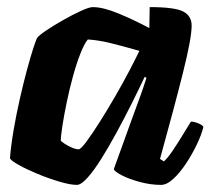

<svg xmlns="http://www.w3.org/2000/svg" viewBox="-20 -520 593 540"><path d="M196 0Q178 0 147.5 -9Q117 -18 85.5 -31Q54 -44 32 -56.5Q10 -69 8 -75Q11 -112 18.5 -155.5Q26 -199 36 -243Q46 -287 56 -324Q66 -361 74 -385.5Q82 -410 85 -414Q90 -421 111 -435Q132 -449 158.5 -464Q185 -479 208 -489.5Q231 -500 241 -500Q270 -500 313.5 -482Q357 -464 400 -441L401 -500Q472 -500 495.5 -487.5Q519 -475 519 -448Q519 -413 495 -317Q471 -221 430 -73L441 -66Q452 -76 465.5 -96Q479 -116 493 -139Q507 -162 517 -178Q526 -178 538 -173Q550 -168 552 -163Q547 -142 534 -114.5Q521 -87 503.5 -60.5Q486 -34 467.5 -17Q449 0 433 0Q404 0 374 -8Q344 -16 323.5 -26.5Q303 -37 300 -44L348 -177Q355 -196 361 -212.5Q367 -229 374.5 -249.5Q382 -270 392 -301L387 -304Q371 -270 350.5 -229Q330 -188 308 -147.5Q286 -107 265 -73.5Q244 -40 226 -20Q208 0 196 0ZM201 -100Q207 -100 223 -121.5Q239 -143 260.5 -177Q282 -211 304 -249Q326 -287 344 -321.5Q362 -356 372 -377Q319 -392 288 -399.5Q257 -407 227 -409Q217 -397 206 -369Q195 -341 185 -304.5Q175 -268 167.5 -231.5Q160 -195 155.5 -166Q151 -137 151 -124Q161 -115 176.5 -107.5Q192 -100 201 -100Z"/></svg>

Font: Texturina Black
Style: Italic
Weight: 900
Italic angle: -11°
Designer: Guillermo Torres Carreño
Foundry: Omnibus-Type
Version: Version 1.002; ttfautohint (v1.8.3)